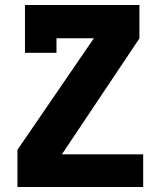

<svg xmlns="http://www.w3.org/2000/svg" viewBox="-20 -745 640 765"><path d="M535.5 -725V-592L226.5 -130H550.5V0H49.5V-148L354 -592.5H205V-534.5H79.5V-725Z"/></svg>

Font: JuliaMono ExtraBold
Style: Regular
Weight: 800
Monospace: yes
Designer: cormullion
Foundry: corm
Version: Version 0.055; ttfautohint (v1.8.4)